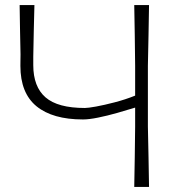

<svg xmlns="http://www.w3.org/2000/svg" viewBox="-20 -733 706 753"><path d="M506.5 0Q508 -60 508.5 -115.5Q509 -171 510 -236V-311Q478 -301 439.2 -290Q400.5 -279 364.8 -271.8Q329 -264.5 305.5 -264.5Q186.5 -264.5 123.2 -316.2Q60 -368 60 -474.5Q60 -485.5 60.2 -497Q60.5 -508.5 60.5 -519.5Q59.5 -574 58.5 -618.5Q57.5 -663 57 -713H115Q113.5 -660 112.5 -613.2Q111.5 -566.5 110.5 -511V-477.5Q110.5 -393 158.5 -351.2Q206.5 -309.5 313 -309.5Q325 -309.5 357 -315.2Q389 -321 430.2 -331.8Q471.5 -342.5 510 -358V-475Q509 -541 508.5 -596.8Q508 -652.5 506.5 -713H564.5Q563.5 -652.5 562.5 -596.8Q561.5 -541 560 -475V-237Q561.5 -171.5 562.5 -116Q563.5 -60.5 564.5 0Z"/></svg>

Font: Commissioner Loud ExtraLight
Style: Regular
Weight: 200
Designer: Kostas Bartsokas
Foundry: Kostas Bartsokas
Version: Version 1.000; ttfautohint (v1.8.3)